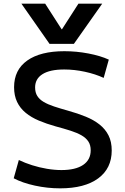

<svg xmlns="http://www.w3.org/2000/svg" viewBox="-20 -1020 686 1050"><path d="M97 -1000H227L317 -860H319L409 -1000H539L384 -780H251ZM309 10Q239 10 170.5 -5Q102 -20 55 -45L83 -145Q116 -129 155.5 -116.5Q195 -104 236.5 -97Q278 -90 316 -90Q393 -90 434.5 -118Q476 -146 476 -198Q476 -227 463 -246.5Q450 -266 425.5 -280Q401 -294 365 -305.5Q329 -317 284 -329Q234 -343 192.5 -360.5Q151 -378 120.5 -403Q90 -428 73.5 -462.5Q57 -497 57 -543Q57 -638 129 -689Q201 -740 332 -740Q398 -740 463.5 -727.5Q529 -715 575 -694L547 -594Q502 -615 444.5 -627.5Q387 -640 331 -640Q253 -640 212.5 -614.5Q172 -589 172 -542Q172 -514 184 -495Q196 -476 219 -462.5Q242 -449 275 -438Q308 -427 351 -415Q405 -400 449 -382Q493 -364 524.5 -339Q556 -314 573.5 -279.5Q591 -245 591 -197Q591 -99 517 -44.5Q443 10 309 10Z"/></svg>

Font: M PLUS 1 Medium
Style: Regular
Weight: 500
Designer: Coji Morishita
Foundry: UNDERFOREST DESIGN
Version: Version 1.001